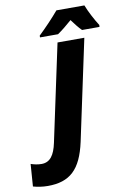

<svg xmlns="http://www.w3.org/2000/svg" viewBox="-278 -997 865 1291"><g transform="rotate(-10 155.0 -351.5)"><path d="M62 -780V-768H185C217 -790 250 -817 284 -847C302 -822 330 -786 349 -768H468L469 -781C443 -821 409 -886 393 -928H202C163 -881 107 -823 62 -780ZM-59 225C91 225 169 155 209 -29L355 -714H172L31 -53C14 27 -16 72 -75 72C-103 72 -126 66 -148 59L-159 211C-130 219 -96 225 -59 225Z"/></g></svg>

Font: Noto Sans SemiCondensed Black
Style: Italic
Weight: 900
Width: 4
Italic angle: -12°
Designer: Monotype Design Team
Foundry: Monotype Imaging Inc.
Version: Version 2.013